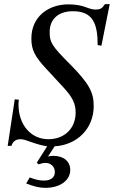

<svg xmlns="http://www.w3.org/2000/svg" viewBox="-20 -687 548 924"><path d="M157 96 166 104C180 99 188 97 198 97C225 97 244 115 244 141C244 167 225 182 191 182C170 182 153 178 123 167L106 196C148 212 171 217 199 217C269 217 318 181 318 131C318 89 286 63 236 63C227 63 221 64 211 66L243 17C351 11 431 -68 431 -177C431 -242 409 -285 318 -377C227 -468 219 -484 219 -533C219 -596 262 -633 331 -633C428 -633 450 -572 450 -470L468 -467L508 -667H485C471 -646 462 -641 440 -641C427 -641 415 -644 394 -652C373 -661 340 -666 309 -666C213 -666 131 -607 131 -502C131 -448 146 -416 206 -352C219 -339 231 -325 245 -310L284 -268C330 -218 344 -188 344 -145C344 -69 290 -17 213 -17C129 -17 69 -86 69 -184C69 -191 69 -198 71 -207L51 -209L17 15H35C42 -8 58 -17 78 -17C89 -17 98 -15 125 -5C160 7 184 14 207 17Z"/></svg>

Font: XITS
Style: Italic
Weight: 400
Italic angle: -16.33°
Designer: MicroPress Inc., with final additions and corrections provided by Coen Hoffman, Elsevier (retired)
Version: Version 1.107